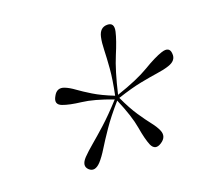

<svg xmlns="http://www.w3.org/2000/svg" viewBox="-90 -875 749 693"><g transform="rotate(-20 285.0 -528.5)"><path d="M419.5 -297.5Q393.5 -280.5 381 -307Q370.5 -332 362.8 -378.5Q355 -425 324.5 -496.5Q283.5 -449.5 258.8 -413.2Q234 -377 218 -350.8Q202 -324.5 187 -308Q162 -281.5 142.5 -299.5Q123.5 -317.5 148.5 -344Q164 -360 187.2 -379.5Q210.5 -399 243 -428.2Q275.5 -457.5 317.5 -503.5Q247 -530 201.8 -535.2Q156.5 -540.5 131.5 -550Q104 -560.5 120.5 -588.5Q135 -616 162.5 -605Q179 -598.5 198.5 -584.2Q218 -570 247.5 -552Q277 -534 323.5 -515.5Q335.5 -573.5 338.8 -614.5Q342 -655.5 342.8 -683.8Q343.5 -712 348 -732.5Q355.5 -766 384 -766Q411.5 -766 404 -732.5Q397 -702 376 -652.2Q355 -602.5 334.5 -515Q416.5 -542.5 461.5 -569.5Q506.5 -596.5 535.5 -606Q568 -616.5 569.5 -587.5Q572 -560.5 539.5 -550Q520 -543.5 493.2 -539.8Q466.5 -536 428 -528.5Q389.5 -521 335 -503Q356.5 -456.5 376.5 -426.8Q396.5 -397 412 -377.5Q427.5 -358 434.5 -341.5Q446 -314.5 419.5 -297.5ZM327 -506.5V-507Z"/></g></svg>

Font: Fraunces 144pt S050 Light
Style: Italic
Weight: 300
Italic angle: -16°
Version: Version 1.000; ttfautohint (v1.8.3)